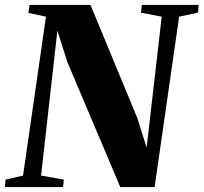

<svg xmlns="http://www.w3.org/2000/svg" viewBox="-38 -763 830 783"><path d="M-18 0 -15.5 -30.5 56 -47 149.5 -695 77.5 -710.5 82.5 -743H331L522 -281.5L560 -161L621.5 -695L537 -711.5L540.5 -743H772L769.5 -711.5L692.5 -695L592.5 0H452.5L236.5 -510.5L196 -638.5L129.5 -47L222.5 -30.5L219 0Z"/></svg>

Font: Merriweather 96pt Black
Style: Italic
Weight: 900
Italic angle: -7.8°
Version: Version 2.101